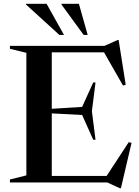

<svg xmlns="http://www.w3.org/2000/svg" viewBox="-20 -955 730 1005"><path d="M32 0V-15.5L118 -37V-678.5L32 -699.5V-715H527L595.5 -745.5H601L638 -511.5L624 -507L524.5 -681H251V-385.5L410 -395.5L468 -523.5H480L461 -373L480 -223.5H468L410 -353L251 -361.5V-34H538L654 -211L668.5 -207L613 30H606.5L541.5 0ZM315 -772H291L116.5 -931V-935H224ZM439 -772H418L302 -931V-935H393Z"/></svg>

Font: Newsreader 72pt Medium
Style: Regular
Weight: 500
Designer: Hugues Gentile
Foundry: Production Type
Version: Version 1.003; ttfautohint (v1.8.3)